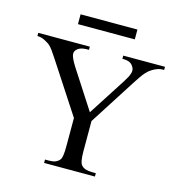

<svg xmlns="http://www.w3.org/2000/svg" viewBox="-118 -920 959 1024"><g transform="rotate(15 361.5 -408.0)"><path d="M695.8 -644.5Q689.9 -644.5 680.2 -642.1Q670.4 -639.6 659.4 -634.5Q648.4 -629.4 636.5 -621.3Q624.5 -613.3 614.3 -601.6Q604 -590.3 592 -573.2Q580.1 -556.2 564.9 -532.2L404.3 -281.2V-115.7Q404.3 -53.2 418.5 -38.6Q435.5 -18.6 477.5 -18.6H498.5V0H217.8V-18.6H240.7Q261.7 -18.6 275.9 -24.4Q290 -30.3 300.3 -43.9Q304.7 -51.8 307.1 -69.1Q309.6 -86.4 309.6 -115.7V-272.5L128.9 -549.3Q112.8 -573.2 101.3 -590.1Q89.8 -606.9 76.2 -618.2Q63.5 -627.4 45.9 -636Q28.3 -644.5 8.3 -644.5V-662.1H293V-644.5H278.3Q271.5 -644.5 261 -642.8Q250.5 -641.1 240.7 -636.5Q231 -631.8 223.9 -623.3Q216.8 -614.7 216.8 -601.6Q216.8 -593.3 223.9 -577.1Q231 -561 246.1 -537.1L383.8 -324.2L515.1 -528.3Q525.9 -544.9 533 -558.3Q540 -571.8 543.2 -582.8Q546.4 -593.8 544.7 -603.3Q543 -612.8 536.1 -621.6Q530.3 -631.3 517.6 -637.9Q504.9 -644.5 477.5 -644.5V-662.1H708V-644.5ZM200.7 -761.7V-815.9H514.6V-761.7Z"/></g></svg>

Font: Doulos SIL Eur
Style: Regular
Weight: 400
Designer: Walt Agee, Victor Gaultney, Peter Martin, Debbi Hosken, Becca Hirsbrunner
Foundry: SIL International
Version: Version 5.000